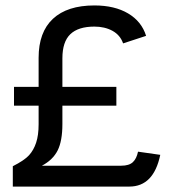

<svg xmlns="http://www.w3.org/2000/svg" viewBox="-20 -689 640 709"><path d="M571.8 -117.2Q547.4 0 457.5 0H27.3V-75.2Q69.8 -96.7 87.2 -115.7Q104.5 -134.8 113.5 -162.4Q122.6 -189.9 122.6 -230V-298.8H31.7V-368.2H122.6V-475.6Q122.6 -570.3 175.5 -619.6Q228.5 -668.9 328.6 -668.9Q403.3 -668.9 453.1 -639.4Q502.9 -609.9 519.5 -556.6L434.6 -528.8Q423.8 -559.6 395.3 -575.2Q366.7 -590.8 328.6 -590.8Q269 -590.8 239.7 -562.7Q210.4 -534.7 210.4 -473.6V-368.2H409.7V-298.8H210.4V-231Q210.4 -168.5 192.9 -133.5Q175.3 -98.6 134.8 -77.1H427.7Q456.5 -77.1 470.5 -90.1Q484.4 -103 489.7 -128.9Z"/></svg>

Font: Cousine
Style: Regular
Weight: 400
Monospace: yes
Designer: Steve Matteson
Foundry: Ascender Corporation
Version: Version 1.20